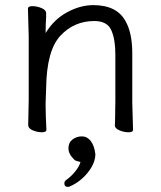

<svg xmlns="http://www.w3.org/2000/svg" viewBox="-20 -505 628 749"><path d="M245 224Q231 224 231 210Q231 203 237 198Q256 185 272.5 165Q289 145 294 127Q292 126 282.5 124Q273 122 269 117Q247 96 247 73.5Q247 51 263 39Q279 27 299.5 27Q320 27 334 45Q348 63 352 96Q352 131 323 167.5Q294 204 253 222Q249 224 245 224ZM496 -105 499 1Q499 11 481.5 11Q464 11 446 3.5Q428 -4 428 -16V-17Q429 -25 429 -44L430 -115V-293Q430 -352 414 -387.5Q398 -423 348 -423Q269 -423 215.5 -365.5Q162 -308 160 -162Q159 -129 158 -105V-89Q158 -59 161 1Q161 11 143.5 11Q126 11 108 3.5Q90 -4 90 -17L92 -115V-364L89 -471Q89 -481 106.5 -481Q124 -481 142 -473.5Q160 -466 160 -453V-439Q158 -411 158 -376Q190 -429 241.5 -457Q293 -485 344 -485Q436 -485 470 -422Q496 -376 496 -297Z"/></svg>

Font: Moon Stars Kai T
Style: Regular
Weight: 400
Designer: GuiWonder
Version: Version 1.101